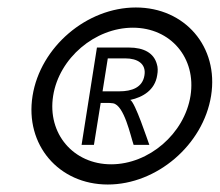

<svg xmlns="http://www.w3.org/2000/svg" viewBox="-20 -482 587 513"><path d="M67 -226C46 -95 137 11 268 11C399 11 523 -95 544 -226C565 -357 474 -462 343 -462C212 -462 88 -357 67 -226ZM122 -226C138 -327 234 -408 335 -408C436 -408 505 -327 489 -226C473 -125 378 -43 277 -43C176 -43 106 -125 122 -226ZM198 -95H231L249 -207H263C270 -207 277 -207 282 -206C312 -201 329 -118 337 -95H379C374 -108 341 -209 328 -215C361 -222 394 -241 400 -281C402 -292 402 -302 399 -311C391 -340 365 -355 324 -355H239ZM254 -238 268 -326H315C347 -326 371 -312 366 -281C361 -248 332 -238 299 -238Z"/></svg>

Font: Charger Pro
Style: Obl
Weight: 400
Designer: Jasper
Foundry: Cannot Into Space Fonts
Version: Version 1.09